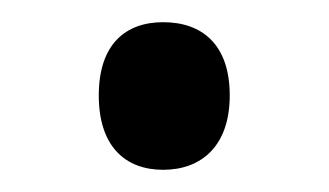

<svg xmlns="http://www.w3.org/2000/svg" viewBox="-20 -532 296 173"><path d="M69 -446C69 -400 93 -379 127 -379C161 -379 187 -400 187 -446C187 -492 162 -512 127 -512C93 -512 69 -492 69 -446Z"/></svg>

Font: Noto Sans Kannada UI SemiCondensed SemiBold
Style: Regular
Weight: 600
Width: 4
Designer: Jelle Bosma - Monotype Design Team
Foundry: Monotype Imaging Inc.
Version: Version 2.006